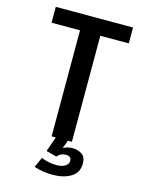

<svg xmlns="http://www.w3.org/2000/svg" viewBox="-132 -780 814 1065"><g transform="rotate(15 275.0 -248.0)"><path d="M216.5 0V-609H53V-700H496.5V-609H333V0ZM275.5 204.5Q247.5 204.5 219 200Q190.5 195.5 169.5 187.5L195.5 129.5Q217.5 138 238.2 142.5Q259 147 283 147Q313.5 147 332.5 135.5Q351.5 124 351.5 104Q351.5 78 320 78Q289 78 271 101.5L210.5 85.5L240.5 0H310L292.5 47Q314.5 33 348 33Q376.5 33 399.8 48Q423 63 423 101Q423 154 380.8 179.2Q338.5 204.5 275.5 204.5Z"/></g></svg>

Font: Trispace SemiCondensed Medium
Style: Regular
Weight: 500
Width: 4
Designer: Tyler Finck
Foundry: Etcetera Type Company
Version: Version 1.210; ttfautohint (v1.8.3)